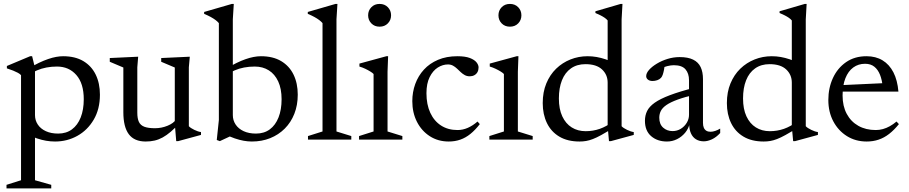

<svg xmlns="http://www.w3.org/2000/svg" viewBox="-20 -730 4754 1004"><path d="M418 -211Q418 -293.5 379.2 -337.8Q340.5 -382 278 -382Q249 -382 222.8 -377Q196.5 -372 173.5 -362Q150.5 -352 130.5 -336.5V-372Q158.5 -389.5 183.8 -401.5Q209 -413.5 231.5 -421.2Q254 -429 273.8 -432.5Q293.5 -436 310 -436Q373 -436 415.8 -410.5Q458.5 -385 480.5 -339.8Q502.5 -294.5 502.5 -235Q502.5 -159.5 470.2 -104.5Q438 -49.5 384.8 -19.8Q331.5 10 268 10Q244 10 221 6Q198 2 173.5 -6.2Q149 -14.5 121 -28.5H163V212.5L248 236.5V255H14V236.5L90 212.5V-337Q83.5 -344 73.2 -349.5Q63 -355 48.8 -360.8Q34.5 -366.5 16 -372.5V-385L137.5 -436H148L163 -374.5V-128Q163 -100.5 177.8 -78.5Q192.5 -56.5 219.8 -44Q247 -31.5 284 -31.5Q326.5 -31.5 356.2 -53.5Q386 -75.5 402 -116Q418 -156.5 418 -211Z M698 -141Q698 -110.5 706.2 -92.8Q714.5 -75 734.8 -67.2Q755 -59.5 790.5 -59.5Q824.5 -59.5 856.2 -72.5Q888 -85.5 900.5 -105.5L919.5 -86.5Q894.5 -59.5 872.8 -41Q851 -22.5 830.5 -11.2Q810 0 788.5 5Q767 10 742 10Q682 10 653.5 -28.2Q625 -66.5 625 -143V-377L554 -407V-426.5L702.5 -433.5L698 -378ZM901.5 8 894 -83V-377L823 -407V-426.5L972.5 -433.5L967.5 -378V-70Q972 -65 979.5 -60.2Q987 -55.5 996 -51Q1005 -46.5 1014 -43.5Q1023 -40.5 1031 -39.5V-24.5L911.5 8Z M1155.5 -28.5H1208L1129.5 8L1113.5 2L1124.5 -102.5V-609Q1118 -617 1107.5 -625Q1097 -633 1082 -641.2Q1067 -649.5 1047.5 -657.5V-667.5L1192.5 -709.5H1202.5L1197.5 -629.5V-128Q1197.5 -101 1212 -79Q1226.5 -57 1253.8 -44.2Q1281 -31.5 1318.5 -31.5Q1361 -31.5 1390.8 -53.5Q1420.5 -75.5 1436.5 -116Q1452.5 -156.5 1452.5 -211Q1452.5 -266 1434.8 -304.2Q1417 -342.5 1385.5 -362.2Q1354 -382 1312.5 -382Q1283 -382 1256.5 -377Q1230 -372 1207.2 -362Q1184.5 -352 1165 -336.5V-372Q1192 -388.5 1216.5 -400.5Q1241 -412.5 1263 -420.2Q1285 -428 1305.5 -432Q1326 -436 1344.5 -436Q1407.5 -436 1450.2 -410.5Q1493 -385 1515 -339.8Q1537 -294.5 1537 -235Q1537 -180 1519.2 -135Q1501.5 -90 1469 -57.5Q1436.5 -25 1392.8 -7.5Q1349 10 1297 10Q1276 10 1254 6Q1232 2 1207.8 -6.2Q1183.5 -14.5 1155.5 -28.5Z M1739.5 -42.5 1817 -18.5V0H1590.5V-18.5L1666.5 -42.5V-609Q1660 -617 1649.5 -625Q1639 -633 1624 -641.2Q1609 -649.5 1589.5 -657.5V-667.5L1734.5 -709.5H1744.5L1739.5 -629.5Z M1965 -590.5Q1938.5 -590.5 1921.8 -607.8Q1905 -625 1905 -650Q1905 -675 1921.8 -692.2Q1938.5 -709.5 1965 -709.5Q1991.5 -709.5 2008.2 -692.2Q2025 -675 2025 -650Q2025 -625 2008.2 -607.8Q1991.5 -590.5 1965 -590.5ZM2009.5 -436 2006.5 -355V-42.5L2084 -18.5V0H1857.5V-18.5L1933.5 -42.5V-343Q1928 -349 1916.2 -356.2Q1904.5 -363.5 1889.8 -370.5Q1875 -377.5 1859.5 -382V-397.5L2000.5 -436Z M2371.5 -436Q2412.5 -436 2436.8 -426.8Q2461 -417.5 2471.8 -404Q2482.5 -390.5 2482.5 -377.5Q2482.5 -363.5 2476.8 -353Q2471 -342.5 2460.5 -336.8Q2450 -331 2436.5 -331Q2422 -331 2410.5 -337.2Q2399 -343.5 2389.2 -352.8Q2379.5 -362 2369.8 -371.2Q2360 -380.5 2348.5 -386.8Q2337 -393 2322.5 -393Q2295 -393 2269.2 -376.8Q2243.5 -360.5 2226.8 -327Q2210 -293.5 2210 -242.5Q2210 -183.5 2230 -140.2Q2250 -97 2286.5 -73.5Q2323 -50 2372.5 -50Q2400 -50 2426.2 -61.5Q2452.5 -73 2477 -94.5L2489 -81Q2465 -50 2440 -29.8Q2415 -9.5 2387 0.2Q2359 10 2326.5 10Q2270.5 10 2227.5 -17.8Q2184.5 -45.5 2160.2 -93.2Q2136 -141 2136 -201Q2136 -248.5 2151.5 -291Q2167 -333.5 2196.8 -366Q2226.5 -398.5 2270.5 -417.2Q2314.5 -436 2371.5 -436Z M2646.5 -590.5Q2620 -590.5 2603.2 -607.8Q2586.5 -625 2586.5 -650Q2586.5 -675 2603.2 -692.2Q2620 -709.5 2646.5 -709.5Q2673 -709.5 2689.8 -692.2Q2706.5 -675 2706.5 -650Q2706.5 -625 2689.8 -607.8Q2673 -590.5 2646.5 -590.5ZM2691 -436 2688 -355V-42.5L2765.5 -18.5V0H2539V-18.5L2615 -42.5V-343Q2609.5 -349 2597.8 -356.2Q2586 -363.5 2571.2 -370.5Q2556.5 -377.5 2541 -382V-397.5L2682 -436Z M3157.5 -298Q3157.5 -339.5 3128 -367Q3098.5 -394.5 3041.5 -394.5Q2997 -394.5 2965.8 -372.5Q2934.5 -350.5 2918.5 -310.2Q2902.5 -270 2902.5 -215Q2902.5 -160 2920.2 -121.8Q2938 -83.5 2969.5 -63.8Q3001 -44 3042.5 -44Q3081 -44 3116.2 -56.2Q3151.5 -68.5 3185 -94.5V-59Q3149 -37.5 3124 -23.8Q3099 -10 3080 -2.8Q3061 4.5 3044.8 7.2Q3028.5 10 3010.5 10Q2948 10 2905 -15.5Q2862 -41 2840 -86.5Q2818 -132 2818 -191Q2818 -248.5 2836.8 -293.8Q2855.5 -339 2888.2 -370.8Q2921 -402.5 2963.2 -419.2Q3005.5 -436 3052.5 -436Q3076.5 -436 3099.5 -432Q3122.5 -428 3147 -419.8Q3171.5 -411.5 3199.5 -397.5L3157.5 -369V-623Q3151.5 -630.5 3142 -637Q3132.5 -643.5 3120.2 -649.8Q3108 -656 3093.5 -662V-671L3225.5 -709.5H3235L3230.5 -628.5V-70Q3235 -65 3242.5 -60.2Q3250 -55.5 3259 -51Q3268 -46.5 3277 -43.5Q3286 -40.5 3294 -39.5V-24.5L3174.5 8H3164.5L3157.5 -68Z M3612 -271.5 3620 -236.5Q3561 -223 3523.5 -209.2Q3486 -195.5 3465 -181Q3444 -166.5 3435.8 -150.2Q3427.5 -134 3427.5 -114.5Q3427.5 -80.5 3447.8 -62.5Q3468 -44.5 3497 -44.5Q3520.5 -44.5 3540 -56.5Q3559.5 -68.5 3571.2 -88Q3583 -107.5 3583 -130V-310Q3583 -346 3564.5 -367.5Q3546 -389 3503.5 -389Q3488.5 -389 3469 -384.2Q3449.5 -379.5 3431 -370L3456.5 -393Q3455 -379 3452.2 -365Q3449.5 -351 3445.8 -340Q3442 -329 3436.5 -323Q3428.5 -314.5 3416.5 -310.5Q3404.5 -306.5 3392.5 -306.5Q3377 -306.5 3368 -313.8Q3359 -321 3359 -332Q3359 -347.5 3374.2 -364.8Q3389.5 -382 3414.8 -397.2Q3440 -412.5 3471 -422Q3502 -431.5 3534 -431.5Q3577.5 -431.5 3604.5 -418.2Q3631.5 -405 3643.8 -379.2Q3656 -353.5 3656 -316V-87.5Q3656 -72 3660.5 -61.8Q3665 -51.5 3673.8 -46.2Q3682.5 -41 3695.5 -41Q3707 -41 3720.2 -45.5Q3733.5 -50 3746 -57.5V-34.5Q3725.5 -12 3702.8 -1.5Q3680 9 3660.5 9Q3636.5 9 3619.2 -1.8Q3602 -12.5 3593 -32.8Q3584 -53 3584 -80.5L3587 -85.5Q3580.5 -57.5 3562.8 -36Q3545 -14.5 3520.2 -2.2Q3495.5 10 3467.5 10Q3417.5 10 3385 -18Q3352.5 -46 3352.5 -98.5Q3352.5 -126.5 3363.8 -149.5Q3375 -172.5 3403.5 -192.8Q3432 -213 3482.8 -232.2Q3533.5 -251.5 3612 -271.5Z M4120.5 -298Q4120.5 -339.5 4091 -367Q4061.5 -394.5 4004.5 -394.5Q3960 -394.5 3928.8 -372.5Q3897.5 -350.5 3881.5 -310.2Q3865.5 -270 3865.5 -215Q3865.5 -160 3883.2 -121.8Q3901 -83.5 3932.5 -63.8Q3964 -44 4005.5 -44Q4044 -44 4079.2 -56.2Q4114.5 -68.5 4148 -94.5V-59Q4112 -37.5 4087 -23.8Q4062 -10 4043 -2.8Q4024 4.5 4007.8 7.2Q3991.5 10 3973.5 10Q3911 10 3868 -15.5Q3825 -41 3803 -86.5Q3781 -132 3781 -191Q3781 -248.5 3799.8 -293.8Q3818.5 -339 3851.2 -370.8Q3884 -402.5 3926.2 -419.2Q3968.5 -436 4015.5 -436Q4039.5 -436 4062.5 -432Q4085.5 -428 4110 -419.8Q4134.5 -411.5 4162.5 -397.5L4120.5 -369V-623Q4114.5 -630.5 4105 -637Q4095.5 -643.5 4083.2 -649.8Q4071 -656 4056.5 -662V-671L4188.5 -709.5H4198L4193.5 -628.5V-70Q4198 -65 4205.5 -60.2Q4213 -55.5 4222 -51Q4231 -46.5 4240 -43.5Q4249 -40.5 4257 -39.5V-24.5L4137.5 8H4127.5L4120.5 -68Z M4511 -436Q4559.5 -436 4595 -414.5Q4630.5 -393 4651.8 -351.8Q4673 -310.5 4678 -251H4372L4373 -284.5L4630 -296.5L4596 -275.5Q4592.5 -311.5 4581.8 -338.8Q4571 -366 4552 -381.2Q4533 -396.5 4503.5 -396.5Q4468.5 -396.5 4442 -377.2Q4415.5 -358 4400.8 -321Q4386 -284 4386 -230.5Q4386 -175 4407.8 -134.5Q4429.5 -94 4468.5 -72Q4507.5 -50 4559.5 -50Q4578.5 -50 4596.8 -55Q4615 -60 4633 -70Q4651 -80 4668 -94.5L4680.5 -81Q4655.5 -50 4629.5 -29.8Q4603.5 -9.5 4574.5 0.2Q4545.5 10 4512 10Q4454 10 4408.8 -18.2Q4363.5 -46.5 4337.5 -95.5Q4311.5 -144.5 4311.5 -207Q4311.5 -270 4335.5 -322Q4359.5 -374 4404.2 -405Q4449 -436 4511 -436Z"/></svg>

Font: Newsreader 16pt
Style: Regular
Weight: 400
Designer: Hugues Gentile
Foundry: Production Type
Version: Version 1.003